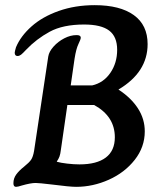

<svg xmlns="http://www.w3.org/2000/svg" viewBox="-20 -724 617 744"><path d="M32 -14Q32 -33 43 -48Q54 -63 73 -78Q93 -94 100.5 -105Q108 -116 112 -139L167 -505Q170 -524 187.5 -543.5Q205 -563 229 -575.5Q253 -588 277 -588Q293 -588 293 -578Q293 -572 284 -553.5Q275 -535 269 -497L254 -393H337Q381 -403 407.5 -441.5Q434 -480 434 -531Q434 -582 403 -605.5Q372 -629 306 -629Q224 -629 172.5 -601Q121 -573 81 -531Q68 -517 61.5 -512Q55 -507 48 -507Q37 -507 37 -520Q37 -524 42 -541Q60 -584 102 -621.5Q144 -659 207.5 -681.5Q271 -704 347 -704Q445 -704 498.5 -665.5Q552 -627 552 -553Q552 -444 439 -377Q488 -345 514.5 -304Q541 -263 541 -215Q541 -154 502 -104.5Q463 -55 401.5 -27.5Q340 0 275 0Q251 0 181 -9Q131 -15 118 -15Q99 -15 64 -5Q49 0 42 0Q32 0 32 -14ZM425 -192Q425 -273 345 -317H241L216 -144Q214 -127 210.5 -117.5Q207 -108 200 -98L201 -97Q215 -93 240.5 -90Q266 -87 288 -87Q355 -87 390 -113.5Q425 -140 425 -192Z"/></svg>

Font: Charm
Style: Bold
Weight: 700
Designer: Katatrad Aksorn Co.,Ltd.
Foundry: Cadson Demak Co.,Ltd.
Version: Version 1.001